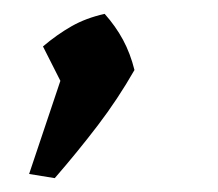

<svg xmlns="http://www.w3.org/2000/svg" viewBox="-20 -153 315 277"><path d="M22 98 71 -48 174 -52Q150 -10 121 28Q92 66 59 104ZM84 -3 42 -86Q62 -103 83 -115Q104 -127 131 -133Q147 -115 157.5 -95.5Q168 -76 174 -52Z"/></svg>

Font: Piazzolla Thin SemiBold
Style: Italic
Weight: 600
Italic angle: -11.3°
Version: Version 2.005